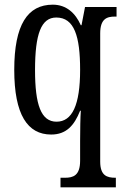

<svg xmlns="http://www.w3.org/2000/svg" viewBox="-20 -566 532 822"><path d="M239 236H476V195H474C438 195 409 186 409 126V-423C409 -486 438 -495 472 -495H479V-536H344L329 -458H326C303 -510 264 -546 206 -546C98 -546 41 -460 41 -267C41 -75 98 10 199 10C264 10 298 -29 323 -92H326C324 -67 323 -7 323 37V122C323 186 293 195 258 195H239ZM222 -45C156 -45 130 -117 130 -266C130 -420 156 -491 221 -491C298 -491 323 -411 323 -267C323 -116 289 -45 222 -45Z"/></svg>

Font: Noto Serif Lao ExtCond
Style: Regular
Weight: 400
Width: 2
Designer: Monotype Design Team
Foundry: Monotype Imaging Inc.
Version: Version 2.004